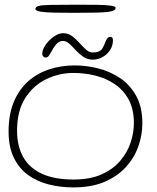

<svg xmlns="http://www.w3.org/2000/svg" viewBox="-20 -773 666 816"><path d="M291.5 23.5Q237 23.5 187.5 11Q138 -1.5 99.5 -29.2Q61 -57 38.8 -102.5Q16.5 -148 16.5 -214Q16.5 -286.5 38.5 -339.5Q60.5 -392.5 99.2 -427Q138 -461.5 189 -478.2Q240 -495 297.5 -495Q346 -495 396.5 -482.5Q447 -470 489.8 -441.5Q532.5 -413 558.8 -365.5Q585 -318 585 -248.5Q585 -200 568.2 -151.8Q551.5 -103.5 516 -64Q480.5 -24.5 425 -0.5Q369.5 23.5 291.5 23.5ZM292.5 -10Q363 -10 412 -32Q461 -54 491.2 -89.8Q521.5 -125.5 535.2 -167.5Q549 -209.5 549 -250Q549 -309 526.8 -349.8Q504.5 -390.5 467.5 -415.5Q430.5 -440.5 385 -451.8Q339.5 -463 292.5 -463Q231.5 -463 176.5 -436.5Q121.5 -410 87 -355.8Q52.5 -301.5 52.5 -217.5Q52.5 -151 79.2 -104.5Q106 -58 159.2 -34Q212.5 -10 292.5 -10ZM175 -528.5Q168.5 -528.5 164 -533Q159.5 -537.5 159.5 -544Q159.5 -561.5 173.5 -582Q187.5 -602.5 208.2 -617.2Q229 -632 249 -632Q269.5 -632 286.2 -619.5Q303 -607 317.2 -591Q331.5 -575 345.2 -562.5Q359 -550 374 -550Q393.5 -550 404.8 -556.8Q416 -563.5 424.5 -586.5Q431.5 -605.5 437 -611Q442.5 -616.5 449 -616.5Q453 -616.5 456.5 -613.2Q460 -610 460 -602.5Q460 -579 447.8 -560.2Q435.5 -541.5 416 -530.5Q396.5 -519.5 374.5 -519.5Q351.5 -519.5 334 -531.5Q316.5 -543.5 302.2 -559.2Q288 -575 274.8 -587Q261.5 -599 247 -599Q231 -599 218.5 -584.2Q206 -569.5 194 -546Q189.5 -537.5 185 -533Q180.5 -528.5 175 -528.5ZM298 -718.5Q249 -718.5 211.2 -719.2Q173.5 -720 152 -723.5Q130.5 -727 130.5 -735.5Q130.5 -744 144.2 -747.8Q158 -751.5 196.2 -752.2Q234.5 -753 308.5 -753Q353.5 -753 390.5 -752.5Q427.5 -752 449.5 -749.2Q471.5 -746.5 471.5 -739.5Q471.5 -729.5 452.8 -725Q434 -720.5 395.8 -719.5Q357.5 -718.5 298 -718.5Z"/></svg>

Font: Gluten Thin
Style: Regular
Weight: 100
Designer: Tyler Finck
Foundry: Etcetera Type Company
Version: Version 1.300